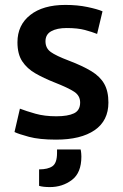

<svg xmlns="http://www.w3.org/2000/svg" viewBox="-20 -555 501 781"><path d="M208 13Q140 13 97.5 1.5Q55 -10 39 -18L61 -113Q87 -103 124 -92.5Q161 -82 209 -82Q256 -82 281 -94Q306 -106 306 -138Q306 -166 281.5 -182Q257 -198 201 -220Q158 -237 124 -256.5Q90 -276 70.5 -305.5Q51 -335 51 -383Q51 -453 103 -494Q155 -535 246 -535Q295 -535 335.5 -526.5Q376 -518 397 -509L375 -417Q355 -425 325.5 -433Q296 -441 251 -441Q212 -441 188.5 -428Q165 -415 165 -387Q165 -359 186.5 -343.5Q208 -328 261 -308Q316 -287 351.5 -265.5Q387 -244 404 -214Q421 -184 421 -138Q421 -64 365 -25.5Q309 13 208 13ZM183 206Q155 206 139 201V134Q175 134 193.5 121Q212 108 212 67V53H308Q310 62 310.5 70.5Q311 79 311 82Q311 148 272.5 177Q234 206 183 206Z"/></svg>

Font: Ubuntu Sans SemiBold
Style: Regular
Weight: 600
Designer: Dalton Maag Ltd
Foundry: Dalton Maag Ltd
Version: Version 1.006; ttfautohint (v1.8.4.7-5d5b)